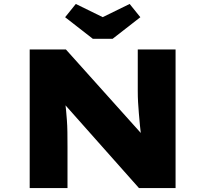

<svg xmlns="http://www.w3.org/2000/svg" viewBox="-20 -950 1037 970"><path d="M130 0V-700H313L731 -234L696 -244Q690 -284 687 -316.5Q684 -349 681.5 -378Q679 -407 677.5 -434Q676 -461 676 -490Q676 -519 676 -553V-700H867V0H682L238 -500L301 -483Q305 -457 308.5 -435Q312 -413 314 -390.5Q316 -368 318 -342Q320 -316 320.5 -283Q321 -250 321 -208V0ZM449 -754 309 -863 363 -930 514 -856H484L635 -930L689 -863L549 -754Z"/></svg>

Font: Lexend Giga ExtraBold
Style: Regular
Weight: 800
Designer: Bonnie Shaver-Troup, Thomas Jockin
Foundry: Lexend
Version: Version 1.007